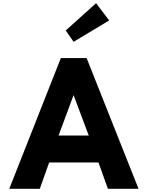

<svg xmlns="http://www.w3.org/2000/svg" viewBox="-20 -1176 930 1203"><path d="M441 -914 664 -1048 582 -1156 392 -985ZM362 -812 360 -809 38 7H228L230 5L288 -158H597L655 4L658 7H848L524 -809L522 -812ZM441 -580 536 -327H347Z"/></svg>

Font: Hussar Woodtype
Style: SeBd
Weight: 900
Foundry: Cannot Into Space Fonts
Version: Version 1.07